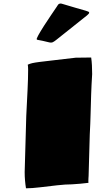

<svg xmlns="http://www.w3.org/2000/svg" viewBox="-20 -1025 618 1060"><path d="M123.5 14.6Q120.1 -5.9 118.2 -28.1Q116.2 -50.3 116.2 -74.7L125 -385.3Q128.9 -463.9 132.1 -527.6Q135.3 -591.3 135.3 -640.6Q135.3 -658.2 133.3 -668Q144.5 -673.3 158.4 -676.5Q172.4 -679.7 199 -683.1Q225.6 -686.5 273.2 -691.9Q320.8 -697.3 398.4 -706.5Q419.9 -706.5 441.2 -707Q462.4 -707.5 483.4 -707.5Q486.3 -687 487.5 -664.6Q488.8 -642.1 488.8 -616.2Q484.9 -554.7 483.2 -502.4Q481.4 -450.2 480.2 -397.7Q479 -345.2 475.6 -282.2L469.2 -54.7Q468.8 -47.4 468.3 -40Q467.8 -32.7 467.8 -24.9Q467.8 -18.6 468.3 -15.6Q445.3 -13.2 423.1 -10.7Q400.9 -8.3 376.5 -7.3Q342.8 -7.3 295.4 -2Q248 3.4 201.7 9Q155.3 14.6 123.5 14.6ZM245.6 -792.5Q230 -796.9 214.6 -799.8Q199.2 -802.7 189 -804.7Q186.5 -804.7 183.1 -807.1Q180.2 -810.1 192.1 -831.5Q204.1 -853 223.1 -882.8Q242.2 -912.6 261.7 -941.2Q281.2 -969.7 293 -987.3Q295.4 -991.7 297.9 -994.9Q300.3 -998 301.8 -1000.5Q310.5 -1008.3 323.2 -1003.9Q363.8 -992.2 394 -982.9Q424.3 -973.6 453.6 -965.8Q472.2 -960.9 472.4 -955.6Q472.7 -950.2 460.9 -940.4L290.5 -804.7Q280.3 -796.4 271.5 -792Q262.7 -787.6 245.6 -792.5Z"/></svg>

Font: Seymour One
Style: Regular
Weight: 400
Designer: Vernon Adams
Foundry: Vernon Adams
Version: Version 1.100; ttfautohint (v1.8.4.7-5d5b);gftools[0.9.33]